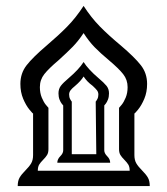

<svg xmlns="http://www.w3.org/2000/svg" viewBox="-20 -631 567 650"><path d="M66 -54Q79 -67 85.5 -78Q92 -89 92 -106V-247Q92 -245 80 -259.5Q68 -274 58.5 -296.5Q49 -319 49 -347Q49 -383 70 -410Q91 -437 138 -477Q178 -511 207.5 -541Q237 -571 263 -611Q289 -571 318 -541.5Q347 -512 389 -477Q436 -437 457 -410Q478 -383 478 -347Q478 -319 468.5 -296.5Q459 -274 447 -259.5Q435 -245 435 -247V-106Q435 -89 441.5 -78Q448 -67 461 -54Q474 -41 480.5 -30Q487 -19 487 -1H40Q40 -19 46.5 -30Q53 -41 66 -54ZM144 -266V-126Q144 -114 139.5 -106.5Q135 -99 126 -90Q117 -81 112.5 -73.5Q108 -66 108 -53H419Q419 -66 414.5 -73.5Q410 -81 401 -90Q392 -99 387.5 -106.5Q383 -114 383 -126V-266Q385 -268 392 -276.5Q399 -285 405.5 -300.5Q412 -316 412 -336Q412 -361 397 -380Q382 -399 350 -426Q320 -451 300.5 -471Q281 -491 263 -519Q245 -492 226.5 -473Q208 -454 177 -426Q145 -399 130 -380Q115 -361 115 -336Q115 -316 121.5 -300.5Q128 -285 135 -276.5Q142 -268 144 -266ZM184 -102Q194 -112 194 -122V-274Q193 -275 189 -280Q185 -285 181.5 -294Q178 -303 178 -315Q178 -330 186 -340.5Q194 -351 213 -367Q247 -396 263 -421Q279 -396 313 -367Q332 -351 340.5 -340.5Q349 -330 349 -315Q349 -303 345.5 -294Q342 -285 338 -280Q334 -275 333 -274V-122Q333 -112 343 -102Q353 -92 353 -80H174Q174 -92 184 -102ZM223 -287V-109H306L304 -287Q306 -289 309.5 -295.5Q313 -302 313 -311Q313 -319 308.5 -325Q304 -331 293 -341Q275 -354 263 -372Q254 -357 234 -340Q224 -332 219 -325.5Q214 -319 214 -311Q214 -302 217.5 -295.5Q221 -289 223 -287Z"/></svg>

Font: Katibeh
Style: Regular
Weight: 400
Designer: Arabic design by Kourosh Beigpour, Latin design by Eduardo Tunni, engineering by Lasse Fister
Version: Version 1.0010g